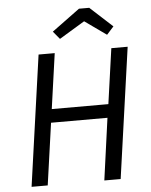

<svg xmlns="http://www.w3.org/2000/svg" viewBox="-60 -958 792 1007"><g transform="rotate(-5 336.0 -454.5)"><path d="M65 0 162 -688H247L206 -397H504L545 -688H631L534 0H448L493 -326H196L150 0ZM247 -801 394 -909H448L566 -801L529 -760L415 -841L281 -760Z"/></g></svg>

Font: FiraGO Book
Style: Italic
Weight: 350
Italic angle: -8°
Designer: bBox Type GmbH
Foundry: bBox Type GmbH
Version: Version 1.001